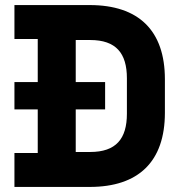

<svg xmlns="http://www.w3.org/2000/svg" viewBox="-20 -729 706 758"><path d="M37 -125V9H334C527 9 631 -91 631 -284V-416C631 -609 527 -709 334 -709H37V-575H129V-405H37V-297H129V-125ZM336 -129H279V-297H395V-405H279V-571H336C438 -571 481 -519 481 -420V-280C481 -181 438 -129 336 -129Z"/></svg>

Font: Kalas SG
Style: Bold
Weight: 700
Designer: Kalas
Foundry: Kalas
Version: Version 2.000;FEAKit 1.0